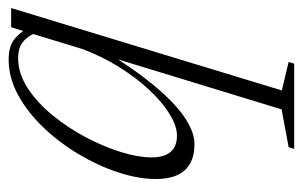

<svg xmlns="http://www.w3.org/2000/svg" viewBox="-154 -328 733 466"><g transform="rotate(-90 213.0 -95.5)"><path d="M180 221 308.5 -199.5H316Q285 -149 255 -110Q225 -71 197 -44.2Q169 -17.5 143.5 -4Q118 9.5 95.5 9.5Q67.5 9.5 48.5 -1.2Q29.5 -12 20.2 -32.8Q11 -53.5 11 -84Q11 -126 26.8 -174.5Q42.5 -223 70.5 -270.2Q98.5 -317.5 135.2 -356.2Q172 -395 214.2 -418.2Q256.5 -441.5 301 -441.5Q334 -441.5 351.8 -426.5Q369.5 -411.5 383.5 -384.5L368.5 -368Q361 -391.5 346 -405Q331 -418.5 304.5 -418.5Q267.5 -418.5 232 -395.5Q196.5 -372.5 166 -335.2Q135.5 -298 112.5 -254.5Q89.5 -211 76.5 -169Q63.5 -127 63.5 -95Q63.5 -64.5 76.5 -48.8Q89.5 -33 116.5 -33Q139.5 -33 168.5 -50.8Q197.5 -68.5 227 -100Q256.5 -131.5 282.5 -173Q308.5 -214.5 326.5 -262.5L367.5 -397L379.5 -435.5H426L226 221.5L295 238L291 251.5H84L88.5 238Z"/></g></svg>

Font: Newsreader 24pt Light
Style: Italic
Weight: 300
Italic angle: -17°
Designer: Hugues Gentile
Foundry: Production Type
Version: Version 1.003